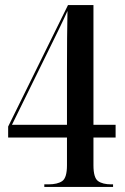

<svg xmlns="http://www.w3.org/2000/svg" viewBox="-20 -734 490 754"><path d="M154 0H424V-10H417Q383 -10 365 -23Q347 -36 347 -85V-194H434V-244H347V-714H247L12 -237V-194H243V-85Q243 -36 224.5 -23Q206 -10 170 -10H154ZM27 -244 173 -541Q187 -569 211 -618.5Q235 -668 245 -691Q244 -647 243.5 -585.5Q243 -524 243 -462V-244Z"/></svg>

Font: Noto Serif Display Condensed Semi
Style: Regular
Weight: 600
Width: 3
Designer: Monotype Design Team
Foundry: Monotype Imaging Inc.
Version: Version 1.900